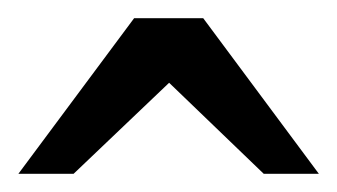

<svg xmlns="http://www.w3.org/2000/svg" viewBox="-20 -740 367 209"><path d="M267.1 -550.8 164.1 -649.9 60.1 -550.8H0L126 -720.2H201.2L327.1 -550.8Z"/></svg>

Font: Charis SIL CyrE
Style: Regular
Weight: 400
Foundry: SIL International
Version: Version 5.000